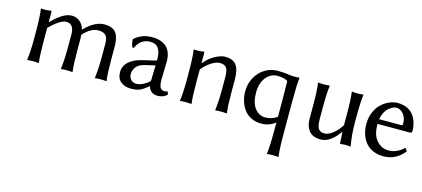

<svg xmlns="http://www.w3.org/2000/svg" viewBox="-56 -882 3430 1562"><g transform="rotate(15 1659.5 -101.5)"><path d="M230 -344.2 231.9 -339.8Q326.2 -439.9 399.9 -439.9Q440.4 -439.9 469.7 -413.8Q499 -387.7 505.9 -350.1Q591.3 -439.9 674.8 -439.9Q706.1 -439.9 729 -431.4Q752 -422.9 765.4 -409.4Q778.8 -396 786.6 -374.3Q794.4 -352.5 797.1 -330.8Q799.8 -309.1 799.8 -279.8V-180.2Q799.8 -60.5 808.1 0L806.2 2.9Q788.1 0 758.8 0Q730.5 0 711.9 2.9L710 0Q720.2 -71.3 720.2 -180.2V-290Q720.2 -338.9 700.7 -359.4Q681.2 -379.9 639.2 -379.9Q575.7 -379.9 512.2 -309.1Q514.2 -284.7 514.2 -280.8V-180.2Q514.2 -57.1 522 0L520 2.9Q502 0 473.1 0Q444.3 0 425.8 2.9L423.8 0Q434.1 -71.3 434.1 -180.2V-291Q434.1 -379.9 367.2 -379.9Q342.3 -379.9 304.9 -355Q267.6 -330.1 230 -292V-180.2Q230 -57.1 237.8 0L235.8 2.9Q217.8 0 189 0Q160.2 0 142.1 2.9L140.1 0Q149.9 -67.9 149.9 -180.2V-233.9Q149.9 -366.7 140.1 -428.2L142.1 -431.2Q187.5 -427.2 224.1 -435.1Q230 -435.1 230 -424.8Z M1160.6 -225.1 1075.7 -205.1Q1027.3 -193.8 1005.6 -166.7Q983.9 -139.6 983.9 -105Q983.9 -77.1 1001 -58.6Q1018.1 -40 1050.8 -40Q1090.3 -40 1143.6 -80.1Q1157.7 -90.8 1157.7 -106ZM1160.6 -47.9H1156.7Q1116.2 -13.7 1087.9 -2Q1059.6 9.8 1014.6 9.8Q961.9 9.8 928.7 -17.6Q895.5 -44.9 895.5 -98.1Q895.5 -150.4 935.1 -186Q974.6 -221.7 1043.5 -237.8L1154.8 -264.2Q1161.6 -266.6 1161.6 -275.9Q1161.6 -308.1 1155.3 -331.8Q1148.9 -355.5 1139.9 -368.4Q1130.9 -381.3 1117.4 -388.7Q1104 -396 1093.5 -397.9Q1083 -399.9 1069.8 -399.9Q1044.9 -399.9 1023.9 -391.6Q1002.9 -383.3 989.3 -370.1Q975.6 -356.9 967 -343.8Q958.5 -330.6 953.6 -316.9L940.4 -317.9Q929.7 -336.9 925.8 -381.8Q946.3 -404.3 985.4 -422.1Q1024.4 -439.9 1075.7 -439.9Q1100.6 -439.9 1122.3 -436Q1144 -432.1 1166.5 -421.1Q1189 -410.2 1204.8 -392.6Q1220.7 -375 1230.7 -345.5Q1240.7 -315.9 1240.7 -276.9Q1240.7 -273.4 1238.8 -208Q1236.8 -142.6 1236.8 -126Q1236.8 -108.9 1237.8 -97.9Q1238.8 -86.9 1242.9 -71.8Q1247.1 -56.6 1257.3 -48.8Q1267.6 -41 1283.7 -41Q1297.4 -41 1311.5 -45.9L1318.8 -21Q1289.1 9.8 1238.8 9.8Q1210 9.8 1189.5 -4.9Q1168.9 -19.5 1160.6 -47.9Z M1660.6 -379.9Q1632.3 -379.9 1592.8 -355.2Q1553.2 -330.6 1516.6 -287.1V-180.2Q1516.6 -57.1 1524.4 0L1522.5 2.9Q1504.4 0 1475.6 0Q1446.8 0 1428.7 2.9L1426.8 0Q1436.5 -67.9 1436.5 -180.2V-233.9Q1436.5 -366.7 1426.8 -428.2L1428.7 -431.2Q1474.1 -427.2 1510.7 -435.1Q1516.6 -435.1 1516.6 -424.8V-342.8L1518.6 -339.8Q1562 -391.1 1609.6 -415.5Q1657.2 -439.9 1691.4 -439.9Q1756.8 -439.9 1785.2 -401.4Q1813.5 -362.8 1813.5 -282.2V-180.2Q1813.5 -60.5 1821.8 0L1819.8 2.9Q1801.3 0 1772.5 0Q1743.7 0 1725.6 2.9L1723.6 0Q1733.4 -77.6 1733.4 -180.2V-277.8Q1733.4 -336.9 1716.8 -358.4Q1700.2 -379.9 1660.6 -379.9Z M2143.6 -399.9Q2085 -399.9 2046.1 -351.6Q2007.3 -303.2 2007.3 -224.1Q2007.3 -140.6 2041.7 -93.8Q2076.2 -46.9 2133.3 -46.9Q2161.6 -46.9 2187.7 -56.4Q2213.9 -65.9 2230.5 -79.1V-233.9L2228.5 -379.9Q2195.8 -399.9 2143.6 -399.9ZM2132.3 -439.9Q2187 -439.9 2235.4 -432.1Q2267.1 -426.8 2316.4 -431.2L2318.4 -428.2Q2310.5 -378.9 2310.5 -233.9V34.2Q2310.5 176.8 2319.3 233.9L2317.4 236.8Q2304.7 233.9 2270.5 233.9Q2254.9 233.9 2243.2 234.6Q2231.4 235.4 2227.5 236.3L2223.1 236.8L2221.2 233.9Q2230.5 176.8 2230.5 33.2V-32.2Q2217.8 -18.6 2185.8 -4.4Q2153.8 9.8 2113.3 9.8Q2065.4 9.8 2027.6 -8.5Q1989.7 -26.9 1966.6 -58.1Q1943.4 -89.4 1931.4 -128.4Q1919.4 -167.5 1919.4 -210.9Q1919.4 -273.9 1948.2 -326.9Q1977.1 -379.9 2025.9 -409.9Q2074.7 -439.9 2132.3 -439.9Z M2765.1 -92.8 2763.2 -91.8Q2735.4 -48.8 2695.6 -19.5Q2655.8 9.8 2612.3 9.8Q2576.7 9.8 2550.5 -2Q2524.4 -13.7 2510.3 -33.9Q2496.1 -54.2 2489.7 -77.9Q2483.4 -101.6 2483.4 -128.9V-250Q2483.4 -362.3 2474.1 -430.2L2476.6 -433.1Q2494.6 -430.2 2523.4 -430.2Q2552.2 -430.2 2570.3 -433.1L2572.3 -430.2Q2563.5 -370.1 2563.5 -250V-149.9Q2563.5 -116.7 2568.6 -94.7Q2573.7 -72.8 2583.7 -62.7Q2593.8 -52.7 2604 -49.3Q2614.3 -45.9 2629.4 -45.9Q2664.1 -45.9 2703.1 -77.9Q2742.2 -109.9 2767.1 -151.9V-250Q2767.1 -365.7 2758.3 -430.2L2760.3 -433.1Q2778.3 -430.2 2807.1 -430.2Q2835.9 -430.2 2854.5 -433.1L2856.4 -430.2Q2847.2 -367.2 2847.2 -250V-192.9Q2847.2 -93.8 2864.3 0L2862.3 2.9Q2842.3 0 2817.4 0Q2802.7 0 2783.2 2.9Q2774.4 2.9 2774.4 0L2769.5 -89.8Z M3030.8 -272.9H3214.8Q3229 -272.9 3229 -287.1Q3229 -339.4 3202.4 -369.6Q3175.8 -399.9 3145 -399.9Q3136.7 -399.9 3125.7 -397Q3114.7 -394 3099.9 -385Q3085 -376 3071.8 -362.8Q3058.6 -349.6 3047.1 -325.9Q3035.6 -302.2 3030.8 -272.9ZM3297.9 -104 3315.9 -79.1Q3286.1 -38.6 3241.2 -14.4Q3196.3 9.8 3142.1 9.8Q3092.3 9.8 3053.2 -7.3Q3014.2 -24.4 2989.7 -54.7Q2965.3 -85 2952.6 -124Q2939.9 -163.1 2939.9 -209Q2939.9 -261.7 2958.5 -306.6Q2977.1 -351.6 3006.8 -379.9Q3036.6 -408.2 3072.8 -424.1Q3108.9 -439.9 3145 -439.9Q3191.9 -439.9 3227.1 -422.4Q3262.2 -404.8 3281.2 -376Q3300.3 -347.2 3309.1 -315.4Q3317.9 -283.7 3317.9 -250Q3317.9 -232.9 3299.8 -232.9H3027.8Q3027.8 -161.6 3049.8 -121.1Q3067.9 -88.4 3098.4 -67.6Q3128.9 -46.9 3169.9 -46.9Q3206.5 -46.9 3241.2 -63.7Q3275.9 -80.6 3297.9 -104Z"/></g></svg>

Font: Linear Smooth
Style: Regular
Weight: 400
Designer: Philipp H. Poll, Flanker
Foundry: Philipp H. Poll, reworked by Flanker
Version: Version 1.061 | FøM Fix